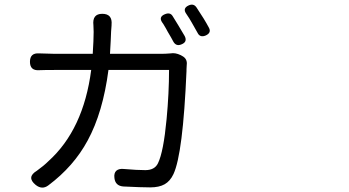

<svg xmlns="http://www.w3.org/2000/svg" viewBox="-20 -809 1540 848"><path d="M137.7 7.8Q95.7 -26.4 142.6 -54.7Q173.8 -77.1 193.4 -96.7Q348.6 -236.3 382.8 -500H222.7Q175.8 -500 153.3 -499Q112.3 -496.1 112.3 -536.1Q112.3 -576.2 153.3 -573.2Q198.2 -571.3 221.7 -571.3H389.6Q393.6 -633.8 393.6 -668Q393.6 -686.5 392.6 -697.3Q386.7 -748 431.6 -748Q477.5 -748 472.7 -699.2Q472.7 -698.2 472.7 -696.3Q470.7 -677.7 470.7 -669.9Q469.7 -635.7 465.8 -571.3H694.3Q710 -571.3 733.4 -573.2Q753.9 -577.1 778.3 -565.4L785.2 -561.5Q808.6 -548.8 804.7 -521.5Q803.7 -514.6 803.7 -502.9Q803.7 -501 803.7 -495.1Q788.1 -129.9 746.1 -40Q731.4 -8.8 707 4.9Q682.6 18.6 643.6 18.6Q604.5 18.6 524.4 14.6Q489.3 11.7 485.4 -22.5Q482.4 -44.9 494.1 -55.2Q505.9 -65.4 529.3 -62.5Q585.9 -57.6 622.1 -57.6Q663.1 -57.6 677.7 -87.9Q702.1 -137.7 715.8 -283.2Q726.6 -397.5 726.6 -500H592.8H459Q434.6 -312.5 367.2 -188.5Q305.7 -74.2 193.4 9.8Q166 30.3 137.7 7.8ZM745.1 -626Q738.3 -639.6 720.7 -668.9Q714.8 -680.7 701.2 -703.1Q698.2 -708 696.3 -710Q679.7 -734.4 708 -746.1Q731.4 -755.9 742.2 -738.3Q765.6 -701.2 795.9 -649.4Q808.6 -624 782.2 -613.3Q757.8 -602.5 745.1 -626ZM852.5 -664.1Q839.8 -687.5 827.1 -709Q817.4 -726.6 802.7 -748Q785.2 -772.5 813.5 -785.2Q835 -794.9 847.7 -776.4Q883.8 -722.7 903.3 -685.5Q914.1 -664.1 888.7 -652.3Q863.3 -641.6 852.5 -664.1Z"/></svg>

Font: Bpmf GenSen Rounded R
Style: R
Weight: 400
Foundry: But Ko
Version: Version 1.320